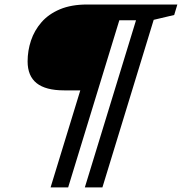

<svg xmlns="http://www.w3.org/2000/svg" viewBox="-20 -718 807 852"><path d="M282.5 113.5H204.5L453 -698H639.5L618.5 -628H509.5ZM434.5 113.5H356.5L605 -698H767L753 -651.5L662 -630ZM505 -698 389 -317H264.5Q182.5 -317 142.5 -349Q102.5 -381 102.5 -445.5Q102.5 -493 117.5 -538Q132.5 -583 164 -619.2Q195.5 -655.5 246 -676.8Q296.5 -698 367 -698Z"/></svg>

Font: Newsreader 9pt
Style: Bold Italic
Weight: 700
Italic angle: -17°
Designer: Hugues Gentile
Foundry: Production Type
Version: Version 1.003